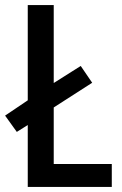

<svg xmlns="http://www.w3.org/2000/svg" viewBox="-25 -734 480 754"><path d="M84 0H414V-90H186V-312L337 -409L292 -475L186 -408V-714H84V-340L-5 -280L41 -216L84 -243Z"/></svg>

Font: Noto Sans Armenian Condensed Medium
Style: Regular
Weight: 500
Width: 3
Designer: Monotype Design Team
Foundry: Monotype Imaging Inc.
Version: Version 2.008